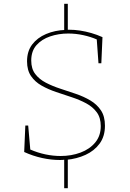

<svg xmlns="http://www.w3.org/2000/svg" viewBox="-20 -844 680 1008"><path d="M317 144V-14L322 -6Q316 -5 309 -4.5Q302 -4 295 -4Q249 -4 201 -14.5Q153 -25 107 -46L113 -185H128L139 -59Q178 -42 218.5 -33.5Q259 -25 298 -25Q355 -25 403 -43Q451 -61 480 -96Q509 -131 509 -182Q509 -226 488 -254.5Q467 -283 432.5 -301.5Q398 -320 357 -333.5Q316 -347 274.5 -361Q233 -375 198.5 -394.5Q164 -414 143 -444.5Q122 -475 122 -522Q122 -575 149 -610.5Q176 -646 222 -665.5Q268 -685 324 -687L317 -678V-824H336V-679L327 -688H342Q371 -688 400.5 -683.5Q430 -679 459.5 -670.5Q489 -662 518 -649L512 -512H497L488 -637Q456 -651 417 -659.5Q378 -668 338 -668Q288 -668 243.5 -653Q199 -638 171.5 -607Q144 -576 144 -526Q144 -483 165 -455.5Q186 -428 220.5 -410Q255 -392 296.5 -378.5Q338 -365 379 -351Q420 -337 454.5 -316.5Q489 -296 510 -264.5Q531 -233 531 -184Q531 -128 503 -90Q475 -52 429 -31Q383 -10 329 -5L336 -15V144Z"/></svg>

Font: Bitter Thin Thin
Style: Regular
Weight: 250
Version: Version 2.002